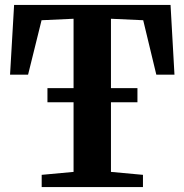

<svg xmlns="http://www.w3.org/2000/svg" viewBox="-20 -763 752 783"><path d="M280 -62V-686.5L149.5 -680.5L94.5 -458.5H21L37.5 -743H675.5L691.5 -458.5H617.5L564 -680.5L432.5 -686.5V-62L563 -50V0H150V-50ZM540.5 -403.5V-346H173.5V-403.5Z"/></svg>

Font: Merriweather 48pt
Style: Bold
Weight: 700
Version: Version 2.100